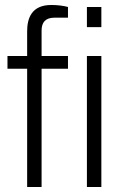

<svg xmlns="http://www.w3.org/2000/svg" viewBox="-20 -751 499 771"><path d="M89 0H147V-475H253V-526H147V-628C147 -662 163 -680 199 -680H253V-723C235 -728 210 -731 186 -731C107 -731 89 -678 89 -625V-526H10V-475H89ZM329 -642H387V-723H329ZM329 0H387V-526H329Z"/></svg>

Font: Archivo ExtraLight
Style: Regular
Weight: 200
Designer: Hector Gatti
Foundry: Omnibus-Type
Version: Version 2.001